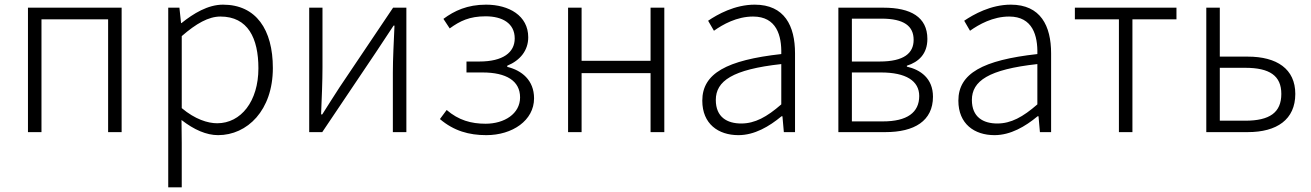

<svg xmlns="http://www.w3.org/2000/svg" viewBox="-20 -567 5627 824"><path d="M100 0H158V-484H444V0H502V-534H100Z M702 237H760V46L759 -52C813 -10 866 13 916 13C1041 13 1151 -93 1151 -275C1151 -440 1079 -547 937 -547C872 -547 810 -509 759 -468H757L750 -534H702ZM912 -38C872 -38 817 -55 760 -103V-412C822 -466 875 -496 926 -496C1044 -496 1089 -403 1089 -274C1089 -132 1014 -38 912 -38Z M1307 0H1363L1593 -342C1615 -375 1647 -424 1669 -457H1673C1670 -387 1666 -315 1666 -256V0H1724V-534H1667L1437 -192C1416 -159 1384 -110 1363 -76H1358C1361 -147 1364 -219 1364 -277V-534H1307Z M2067 13C2179 13 2272 -50 2272 -145C2272 -223 2219 -265 2157 -280V-285C2213 -308 2247 -351 2247 -407C2247 -500 2164 -547 2066 -547C1986 -547 1930 -521 1883 -486L1910 -445C1954 -477 1995 -497 2064 -497C2136 -497 2189 -467 2189 -402C2189 -342 2139 -303 2037 -303H1982V-256H2051C2153 -256 2212 -220 2212 -149C2212 -79 2145 -36 2064 -36C2002 -36 1948 -51 1897 -95L1868 -56C1928 -5 1993 13 2067 13Z M2418 0H2476V-253H2772V0H2831V-534H2772V-306H2476V-534H2418Z M3149 13C3218 13 3281 -24 3334 -68H3338L3344 0H3392V-338C3392 -456 3347 -547 3219 -547C3133 -547 3059 -505 3019 -478L3044 -435C3082 -462 3142 -496 3212 -496C3313 -496 3335 -414 3333 -335C3099 -309 2994 -252 2994 -135C2994 -35 3063 13 3149 13ZM3161 -37C3101 -37 3052 -64 3052 -138C3052 -219 3123 -269 3333 -292V-119C3271 -65 3220 -37 3161 -37Z M3578 0H3780C3904 0 3984 -48 3984 -152C3984 -231 3930 -268 3872 -281V-285C3923 -301 3960 -336 3960 -400C3960 -494 3888 -534 3772 -534H3578ZM3636 -303V-487H3763C3860 -487 3901 -455 3901 -396C3901 -339 3860 -303 3755 -303ZM3636 -46V-256H3761C3868 -256 3925 -220 3925 -155C3925 -84 3873 -46 3769 -46Z M4248 13C4317 13 4380 -24 4433 -68H4437L4443 0H4491V-338C4491 -456 4446 -547 4318 -547C4232 -547 4158 -505 4118 -478L4143 -435C4181 -462 4241 -496 4311 -496C4412 -496 4434 -414 4432 -335C4198 -309 4093 -252 4093 -135C4093 -35 4162 13 4248 13ZM4260 -37C4200 -37 4151 -64 4151 -138C4151 -219 4222 -269 4432 -292V-119C4370 -65 4319 -37 4260 -37Z M4782 0H4840V-484H5029V-534H4593V-484H4782Z M5157 0H5335C5460 0 5539 -54 5539 -164C5539 -271 5460 -324 5335 -324H5215V-534H5157ZM5215 -49V-276H5324C5429 -276 5479 -242 5479 -164C5479 -84 5429 -49 5324 -49Z"/></svg>

Font: Noto Sans SC Light
Style: Regular
Weight: 300
Designer: Ryoko NISHIZUKA 西塚涼子 (kana, bopomofo & ideographs); Paul D. Hunt (Latin, Greek & Cyrillic); Sandoll Communications 산돌커뮤니
Foundry: Adobe
Version: Version 2.004;hotconv 1.0.118;makeotfexe 2.5.65603